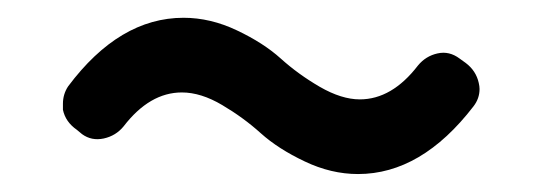

<svg xmlns="http://www.w3.org/2000/svg" viewBox="-20 -479 609 216"><path d="M382.8 -283.2Q352.5 -283.2 322.8 -297.4Q293 -311.5 273.4 -329.1Q253.9 -346.7 230 -360.8Q206.1 -375 184.6 -375Q148.4 -375 119.1 -336.9Q110.4 -326.2 96.7 -323.2Q83 -320.3 72.3 -328.1L66.4 -333Q53.7 -341.8 50.8 -355.5Q50.8 -359.4 50.8 -362.3Q50.8 -373 56.6 -381.8Q114.3 -459 186.5 -459Q216.8 -459 246.6 -444.8Q276.4 -430.7 295.9 -413.1Q315.4 -395.5 339.8 -381.3Q364.3 -367.2 384.8 -367.2Q420.9 -367.2 450.2 -405.3Q459 -416 472.2 -418.9Q485.4 -421.9 497.1 -413.1L503.9 -408.2Q515.6 -399.4 518.6 -385.7Q519.5 -381.8 519.5 -378.9Q519.5 -368.2 512.7 -359.4Q454.1 -283.2 382.8 -283.2Z"/></svg>

Font: Gen Jyuu GothicL Medium
Style: Regular
Weight: 500
Designer: [Source Han Sans]
Ryoko NISHIZUKA  (kana & ideographs); Paul D. Hunt (Latin, Greek & Cyrillic); Wenlong ZHANG  (bopomofo
Version: Version 1.002.20150607